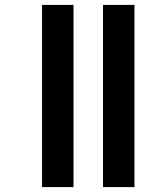

<svg xmlns="http://www.w3.org/2000/svg" viewBox="-20 -761 610 781"><path d="M399 0H527V-741H399ZM279 0V-741H151V0Z"/></svg>

Font: Poppins SemiBold
Style: Regular
Weight: 600
Designer: Ninad Kale (Devanagari), Jonny Pinhorn (Latin)
Foundry: Indian Type Foundry
Version: 4.004